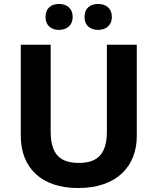

<svg xmlns="http://www.w3.org/2000/svg" viewBox="-20 -991 796 970"><path d="M210 -905C210 -861 240 -840 278 -840C315 -840 347 -861 347 -905C347 -951 315 -971 278 -971C240 -971 210 -951 210 -905ZM407 -905C407 -861 437 -840 476 -840C513 -840 545 -861 545 -905C545 -951 513 -971 476 -971C437 -971 407 -951 407 -905ZM671 -303V-765H520V-329C520 -218 478 -168 379 -168C284 -168 236 -210 236 -328V-765H85V-305C85 -146 186 -41 375 -41C574 -41 671 -155 671 -303Z"/></svg>

Font: Noto Sans Tamil UI
Style: Bold
Weight: 700
Designer: Jelle Bosma - Monotype Design Team
Foundry: Monotype Imaging Inc.
Version: Version 2.004